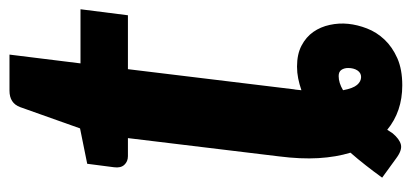

<svg xmlns="http://www.w3.org/2000/svg" viewBox="-257 -453 889 415"><g transform="rotate(-90 187.5 -245.5)"><path d="M65 67.5Q55.5 36.5 53.2 -1.8Q51 -40 57 -87L96.5 -413.5H57.5Q46 -413.5 38.8 -421.2Q31.5 -429 33.5 -443.5L41 -501.5L117.5 -517L163.5 -646.5Q172 -669.5 199 -669.5H277L258 -516H375L362 -413.5H245.5L202 -55Q201 -50.5 200.8 -46.5Q200.5 -42.5 200 -38.5Q213 -43 225.5 -45.5Q238 -48 251 -48Q278 -48 296.5 -38.2Q315 -28.5 326 -12.8Q337 3 341.2 22.8Q345.5 42.5 343.5 62.5Q341.5 82.5 333.5 103.2Q325.5 124 309.5 141Q293.5 158 269.2 168.8Q245 179.5 210.5 179.5Q154 179.5 114.5 147L107 158.5Q94.5 173.5 82.5 176.5Q70.5 179.5 53 166.5L11 136Q24 118 37.5 100.8Q51 83.5 65 67.5ZM230.5 42Q216 42 200 51.5Q204 73 211.5 81.8Q219 90.5 228.5 90.5Q237.5 90.5 242.8 82.5Q248 74.5 248 62.5Q248 54 244 48Q240 42 230.5 42Z"/></g></svg>

Font: Lato Black
Style: Italic
Weight: 900
Italic angle: -7°
Designer: Lukasz Dziedzic
Foundry: tyPoland Lukasz Dziedzic
Version: Version 2.007; 2014-02-27